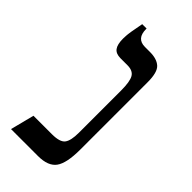

<svg xmlns="http://www.w3.org/2000/svg" viewBox="-209 -695 744 744"><g transform="rotate(45 162.5 -323.5)"><path d="M21 0 46 -98H147Q191 -98 204 -115.5Q217 -133 217 -176V-407Q217 -456 206 -475Q195 -494 165 -494H127Q102 -494 91 -508.5Q80 -523 80 -555Q80 -576 83.5 -595Q87 -614 93 -647H117V-644Q117 -592 163 -592H191Q228 -592 247.5 -574.5Q267 -557 267 -503V-134Q267 -59 245.5 -29.5Q224 0 169 0Z"/></g></svg>

Font: Noto Serif Hebrew SemiCondensed
Style: Regular
Weight: 400
Width: 4
Designer: Monotype Design Team
Foundry: Monotype Imaging Inc.
Version: Version 2.004; ttfautohint (v1.8.4.7-5d5b)